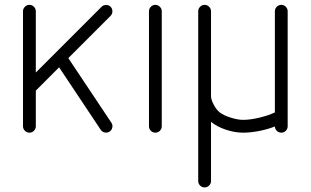

<svg xmlns="http://www.w3.org/2000/svg" viewBox="-20 -559 1309 809"><path d="M130.9 -511.5V-253.4L408 -530.5Q415.5 -538.1 427 -538.1Q438.5 -538.1 446 -530.5Q453.6 -522.9 453.6 -511.5Q453.6 -500 446 -492.4L267.8 -314.2L449.5 -41.7Q455.6 -32.7 453.2 -21.7Q450.9 -10.7 441.9 -4.6Q432.9 1.5 421.8 -0.7Q410.6 -2.9 404.5 -12L229 -275.4L130.9 -177.2V-26.9Q130.9 -15.9 122.9 -7.9Q115 0 104 0Q93 0 85 -7.9Q76.9 -15.9 76.9 -26.9V-511.5Q76.9 -522.5 85 -530.5Q93 -538.6 104 -538.6Q115 -538.6 122.9 -530.5Q130.9 -522.5 130.9 -511.5Z M661.6 -511.5V-26.9Q661.6 -15.9 653.6 -7.9Q645.5 0 634.5 0Q623.5 0 615.6 -7.9Q607.7 -15.9 607.7 -26.9V-511.5Q607.7 -522.5 615.6 -530.5Q623.5 -538.6 634.5 -538.6Q645.5 -538.6 653.6 -530.5Q661.6 -522.5 661.6 -511.5Z M1003.7 0Q969 0 931 -12.8Q893.1 -25.6 869.1 -45.9V203.9Q869.1 214.8 861.1 222.8Q853 230.7 842 230.7Q831.1 230.7 823.1 222.8Q815.2 214.8 815.2 203.9V-511.5Q815.2 -522.5 823.1 -530.5Q831.1 -538.6 842 -538.6Q853 -538.6 861.1 -530.5Q869.1 -522.5 869.1 -511.5V-153.8Q869.1 -139.6 880.5 -118Q891.8 -96.4 906 -85.2Q920.9 -73.5 951.2 -63.7Q981.4 -54 1003.7 -54Q1034.7 -54 1073.6 -63.4Q1112.5 -72.8 1138.2 -85.4V-511.5Q1138.2 -522.5 1146.2 -530.5Q1154.3 -538.6 1165.3 -538.6Q1176.3 -538.6 1184.2 -530.5Q1192.1 -522.5 1192.1 -511.5V-71.8V-68.6V-26.9Q1192.1 -15.9 1184.2 -7.9Q1176.3 0 1165.3 0Q1154.5 0 1146.5 -7.7Q1138.4 -15.4 1138.2 -26.1Q1107.2 -13.9 1071.4 -7Q1035.6 0 1003.7 0Z"/></svg>

Font: Tecnico
Style: Fino
Weight: 400
Version: Version 1.3